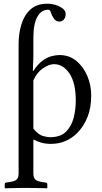

<svg xmlns="http://www.w3.org/2000/svg" viewBox="-20 -760 548 1028"><path d="M158.7 -557.6V-456.1L155.8 -380.4H158.7Q183.1 -417.5 208.7 -435.8Q234.4 -454.1 257.8 -459.7Q281.2 -465.3 297.9 -465.3Q350.1 -465.3 387.9 -434.6Q425.8 -403.8 447 -354.5Q468.3 -305.2 468.3 -249Q468.3 -184.1 449.2 -135Q430.2 -85.9 394.5 -48.8Q335 10.3 252.9 10.3Q224.6 10.3 202.4 4.2Q180.2 -2 158.7 -13.2V167.5Q158.7 190.9 168.5 200.4Q178.2 210 203.6 214.4L223.6 217.3Q233.4 219.2 233.4 225.6V246.1L231 248Q231 248 210.9 247.6Q190.9 247.1 164.3 246.6Q137.7 246.1 116.7 246.1Q98.1 246.1 72.3 246.6Q46.4 247.1 26.9 247.6Q7.3 248 7.3 248L5.4 246.1V225.6Q5.4 219.2 14.2 217.3L34.2 214.4Q60.5 210 70.1 200.4Q79.6 190.9 79.6 167.5V-525.9Q79.6 -579.6 94.5 -629.2Q109.4 -678.7 143.3 -709.5Q177.2 -740.2 233.4 -740.2Q255.9 -740.2 278.6 -733.2Q301.3 -726.1 316.4 -713.9Q331.5 -701.7 331.5 -686Q331.5 -665.5 321.5 -655Q311.5 -644.5 297.9 -644.5Q279.8 -644.5 269.3 -659.4Q258.8 -674.3 252.9 -690.9Q250 -708 237.8 -708Q201.2 -708 179.9 -669.9Q158.7 -631.8 158.7 -557.6ZM158.7 -329.6V-70.8Q186.5 -38.1 210.4 -31.7Q234.4 -25.4 247.1 -25.4Q304.2 -25.4 333.7 -55.2Q363.3 -85 374.5 -129.9Q385.7 -174.8 385.7 -220.7Q385.7 -316.9 351.8 -366.7Q317.9 -416.5 269 -416.5Q242.7 -416.5 210 -394.3Q177.2 -372.1 158.7 -329.6Z"/></svg>

Font: Kurinto Seri
Style: Regular
Weight: 400
Designer: Kurinto was developed by Clint Goss from a range of fonts that are compatible with the SIL Open Font License Version 1.1
Foundry: Clinton F. Goss
Version: Version 2.196; July 25, 2020